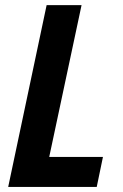

<svg xmlns="http://www.w3.org/2000/svg" viewBox="-20 -734 484 754"><path d="M12.2 0 163.1 -713.9H300.3L173.3 -117.7H384.3L359.9 0Z"/></svg>

Font: Open Sans SemiCondensed
Style: Bold Italic
Weight: 700
Width: 4
Italic angle: -12°
Designer: Monotype Design Team
Foundry: Monotype Imaging Inc.
Version: Version 3.003